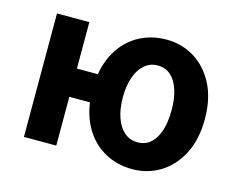

<svg xmlns="http://www.w3.org/2000/svg" viewBox="-86 -701 1039 841"><g transform="rotate(15 434.0 -280.5)"><path d="M79.3 0V-559.8H226V-349.1H345.1V-220.9H226V0ZM573.4 13.8Q499.7 13.8 441 -21.5Q382.3 -56.7 349.1 -122.5Q315.8 -188.3 315.8 -279.9Q315.8 -372.1 349.1 -437.6Q382.3 -503.1 441 -538.3Q499.7 -573.5 573.4 -573.5Q643 -573.5 699.8 -538.7Q756.6 -503.9 790.7 -438.4Q824.7 -372.8 824.7 -279.9Q824.7 -187.5 790.7 -121.7Q756.6 -55.9 699.8 -21.1Q643 13.8 573.4 13.8ZM564.6 -105.8Q600.7 -105.8 624.8 -127.3Q648.9 -148.9 661.4 -188.2Q673.9 -227.4 673.9 -279.9Q673.9 -332.7 661.4 -371.7Q648.9 -410.7 624.8 -432.3Q600.7 -454 564.6 -454Q530.9 -454 505.7 -432.3Q480.4 -410.7 466.7 -371.7Q452.9 -332.7 452.9 -279.9Q452.9 -227.4 466.7 -188.2Q480.4 -148.9 505.7 -127.3Q530.9 -105.8 564.6 -105.8Z"/></g></svg>

Font: Noto Sans KR Thin
Style: Regular
Weight: 100
Designer: Ryoko NISHIZUKA 西塚涼子 (kana, bopomofo & ideographs); Paul D. Hunt (Latin, Greek & Cyrillic); Sandoll Communications 산돌커뮤니
Foundry: Adobe
Version: Version 2.004-H2;hotconv 1.0.118;makeotfexe 2.5.65603